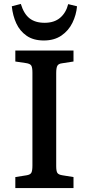

<svg xmlns="http://www.w3.org/2000/svg" viewBox="-20 -957 452 977"><path d="M58 0V-56L115 -65Q134 -68 139.5 -78Q145 -88 145 -115V-588Q145 -614 139 -623.5Q133 -633 112 -636L58 -644V-700H354V-644L296 -635Q278 -633 272 -622.5Q266 -612 266 -585V-112Q266 -86 272 -77Q278 -68 298 -65L354 -56V0ZM203 -751Q150 -751 115.5 -775Q81 -799 63 -838Q45 -877 40 -925L86 -937Q101 -887 130 -864Q159 -841 207 -841Q256 -841 286 -866.5Q316 -892 327 -936L372 -925Q368 -881 348.5 -841Q329 -801 292.5 -776Q256 -751 203 -751Z"/></svg>

Font: Literata Medium
Style: Regular
Weight: 500
Designer: Latin by Veronika Burian and Jose Scaglione. Greek by Irene Vlachou. Cyrillic by Vera Evstafieva.
Foundry: TypeTogether
Version: Version 3.103; ttfautohint (v1.8.4.7-5d5b);gftools[0.9.29]